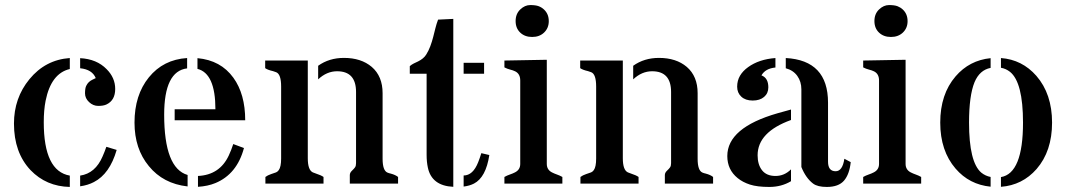

<svg xmlns="http://www.w3.org/2000/svg" viewBox="-20 -719 4178 752"><path d="M355 -413.1Q341.3 -446.8 293.9 -451.7V-491.2Q358.9 -487.8 397.5 -448.2Q431.2 -414.6 431.2 -370.6Q431.2 -325.7 396.5 -309.6Q384.8 -304.2 364.7 -304.2Q344.7 -304.2 328.9 -319.1Q313 -334 313 -353.5Q313 -373 317.4 -382.3Q321.8 -391.6 328.1 -397.5Q334.5 -403.3 341.8 -406.7Q349.1 -410.2 355 -413.1ZM293.9 -31.2Q353.5 -40 381.8 -106.4Q390.1 -125 396.5 -144L437 -131.8Q409.7 -37.6 347.7 -5.9Q324.7 6.3 293.9 10.7ZM151.4 -240.2Q151.4 -48.8 253.4 -31.2V13.2Q161.1 11.2 99.6 -52.7Q34.7 -121.6 34.7 -234.9Q34.7 -335 95.2 -408.7Q157.7 -484.9 253.4 -491.7V-448.7Q180.2 -431.6 158.7 -324.7Q151.4 -288.1 151.4 -240.2Z M823.7 -291Q823.7 -431.6 753.4 -449.2V-491.2Q844.7 -482.9 894 -414.6Q940.4 -350.6 940.4 -248H664.1V-291ZM755.4 -29.8Q840.3 -33.7 876 -109.9Q886.2 -131.8 893.6 -154.8L935.5 -139.2Q908.2 -37.1 823.7 -2Q793.9 10.3 755.4 12.7ZM623 -270Q623 -60.1 714.8 -33.7V11.2Q619.1 0.5 563 -68.4Q506.8 -136.2 506.8 -238.8Q506.8 -346.7 563 -416Q619.6 -485.8 712.9 -491.7V-451.2Q623 -440.4 623 -270Z M1300.3 -439.9Q1259.8 -439.9 1226.1 -408.2V-461.4Q1269 -492.2 1327.1 -492.2Q1394.5 -492.2 1436 -457Q1478.5 -420.4 1478.5 -354V-97.2Q1478.5 -50.8 1497.6 -43Q1503.4 -40.5 1510.3 -39.1Q1528.8 -34.2 1539.1 -25.9V0H1350.1V-33.2Q1350.1 -42.5 1358.4 -50.3Q1366.7 -58.1 1370.6 -63.7Q1374.5 -69.3 1374.5 -80.1V-358.9Q1374.5 -439.9 1300.3 -439.9ZM1185.5 -99.1Q1185.5 -53.2 1205.1 -43.9Q1210.9 -41.5 1217.8 -39.1Q1237.8 -32.7 1247.1 -25.9V0H1019.5V-25.9Q1028.3 -32.7 1041.7 -37.1Q1055.2 -41.5 1061.3 -43.9Q1067.4 -46.4 1071.8 -52.7Q1081.1 -65.4 1081.1 -98.1V-379.9Q1081.1 -428.2 1062 -436Q1056.2 -438.5 1049.3 -440.4Q1027.8 -445.3 1018.6 -452.1V-481.9H1185.5Z M1795.9 -473.1H1876V-430.2H1795.9ZM1755.4 12.7Q1670.9 8.8 1655.8 -62.5Q1650.9 -85 1650.9 -112.8V-430.2H1585V-460Q1592.3 -466.3 1600.8 -470.5Q1609.4 -474.6 1617.7 -478.5Q1639.2 -489.3 1648.9 -504.6Q1658.7 -520 1665.3 -537.8Q1671.9 -555.7 1676.5 -573.5Q1681.2 -591.3 1685.3 -608.4Q1689.5 -625.5 1695.8 -642.1L1755.4 -645ZM1795.9 -31.7Q1832.5 -31.7 1853 -84Q1859.4 -100.1 1865.2 -119.1L1896.5 -111.8Q1883.3 -24.4 1836.4 0Q1819.3 8.8 1795.9 11.7Z M2121.6 -484.9V-77.1Q2121.6 -54.2 2141.6 -43.9Q2150.9 -39.1 2161.6 -35.4Q2172.4 -31.7 2182.6 -25.9V0H1955.6V-25.9Q1965.8 -31.7 1976.8 -35.4Q1987.8 -39.1 1997.1 -43.9Q2017.6 -54.2 2017.6 -77.1V-403.8Q2017.6 -429.7 1998 -439.5Q1989.3 -443.8 1978 -446.5Q1966.8 -449.2 1955.6 -455.1V-481.9ZM2110.8 -681.6Q2129.4 -664.1 2129.4 -636.2Q2129.4 -608.9 2110.8 -591.3Q2092.8 -574.2 2064.2 -574.2Q2035.6 -574.2 2017.6 -591.3Q1999.5 -608.4 1999.5 -636.5Q1999.5 -664.6 2017.6 -681.9Q2035.6 -699.2 2056.9 -699.2Q2078.1 -699.2 2090.1 -694.6Q2102.1 -689.9 2110.8 -681.6Z M2534.2 -439.9Q2493.7 -439.9 2460 -408.2V-461.4Q2502.9 -492.2 2561 -492.2Q2628.4 -492.2 2669.9 -457Q2712.4 -420.4 2712.4 -354V-97.2Q2712.4 -50.8 2731.4 -43Q2737.3 -40.5 2744.1 -39.1Q2762.7 -34.2 2772.9 -25.9V0H2584V-33.2Q2584 -42.5 2592.3 -50.3Q2600.6 -58.1 2604.5 -63.7Q2608.4 -69.3 2608.4 -80.1V-358.9Q2608.4 -439.9 2534.2 -439.9ZM2419.4 -99.1Q2419.4 -53.2 2439 -43.9Q2444.8 -41.5 2451.7 -39.1Q2471.7 -32.7 2481 -25.9V0H2253.4V-25.9Q2262.2 -32.7 2275.6 -37.1Q2289.1 -41.5 2295.2 -43.9Q2301.3 -46.4 2305.7 -52.7Q2314.9 -65.4 2314.9 -98.1V-379.9Q2314.9 -428.2 2295.9 -436Q2290 -438.5 2283.2 -440.4Q2261.7 -445.3 2252.4 -452.1V-481.9H2419.4Z M3078.1 -249Q2947.3 -201.7 2947.3 -110.8Q2947.3 -74.2 2964.8 -52Q2982.4 -29.8 3017.3 -29.8Q3052.2 -29.8 3078.1 -55.7V-9.3Q3040.5 13.2 2993.2 13.2Q2945.8 13.2 2917.2 3.9Q2888.7 -5.4 2869.1 -21.5Q2828.6 -54.2 2828.6 -107.9Q2828.6 -218.8 3025.4 -275.4Q3053.2 -283.7 3078.1 -290ZM2962.4 -423.8Q2989.3 -413.6 2989.3 -377Q2989.3 -353.5 2972.7 -339.4Q2956.1 -325.2 2928 -325.2Q2899.9 -325.2 2883.5 -340.3Q2867.2 -355.5 2867.2 -379.4Q2867.2 -403.3 2878.4 -422.4Q2889.6 -441.4 2910.2 -456.1Q2952.6 -486.8 3017.1 -491.7V-454.6Q2977.5 -450.7 2962.4 -423.8ZM3252.9 -48.3Q3279.8 -48.3 3287.1 -97.2L3312 -84Q3307.1 -36.6 3285.9 -11.7Q3264.6 13.2 3218.3 13.2Q3182.1 13.2 3164.6 0Q3136.2 -21.5 3118.7 -64.9V-369.1Q3118.7 -399.4 3102.8 -421.6Q3086.9 -443.8 3057.6 -451.7V-491.7Q3223.1 -482.9 3223.1 -316.9V-85.9Q3223.1 -48.3 3252.9 -48.3Z M3526.9 -484.9V-77.1Q3526.9 -54.2 3546.9 -43.9Q3556.2 -39.1 3566.9 -35.4Q3577.6 -31.7 3587.9 -25.9V0H3360.8V-25.9Q3371.1 -31.7 3382.1 -35.4Q3393.1 -39.1 3402.3 -43.9Q3422.9 -54.2 3422.9 -77.1V-403.8Q3422.9 -429.7 3403.3 -439.5Q3394.5 -443.8 3383.3 -446.5Q3372.1 -449.2 3360.8 -455.1V-481.9ZM3516.1 -681.6Q3534.7 -664.1 3534.7 -636.2Q3534.7 -608.9 3516.1 -591.3Q3498 -574.2 3469.5 -574.2Q3440.9 -574.2 3422.9 -591.3Q3404.8 -608.4 3404.8 -636.5Q3404.8 -664.6 3422.9 -681.9Q3440.9 -699.2 3462.2 -699.2Q3483.4 -699.2 3495.4 -694.6Q3507.3 -689.9 3516.1 -681.6Z M3859.9 12.2Q3776.4 3.9 3722.7 -58.6Q3662.6 -128.4 3662.6 -238.8Q3662.6 -350.1 3722.7 -419.9Q3776.9 -482.9 3859.9 -491.2V-453.1Q3816.9 -444.8 3796.9 -397Q3775.4 -344.2 3775.4 -238.8Q3775.4 -84 3823.2 -43Q3839.4 -29.8 3859.9 -25.9ZM3900.4 -25.4Q3986.8 -40 3986.8 -238.8Q3986.8 -396.5 3936 -437.5Q3919.9 -450.2 3900.4 -453.6V-491.7Q3983.4 -485.4 4039.1 -421.9Q4100.6 -351.1 4100.6 -238.8Q4100.6 -127 4040 -57.1Q3984.4 6.3 3900.4 12.7Z"/></svg>

Font: Stardos Stencil
Style: Regular
Weight: 400
Version: Version 1.000